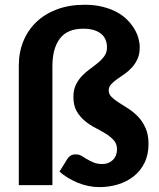

<svg xmlns="http://www.w3.org/2000/svg" viewBox="-20 -758 652 786"><path d="M326.5 -738.5Q367.5 -738.5 400.2 -730.2Q433 -722 458 -708.5Q483 -695 500.8 -677Q518.5 -659 530 -639.8Q541.5 -620.5 546.8 -601Q552 -581.5 552 -564.5Q552 -536 542.5 -515.8Q533 -495.5 519 -480.5Q505 -465.5 488.5 -454.2Q472 -443 458 -433Q444 -423 434.5 -412.2Q425 -401.5 425 -388Q425 -372.5 437 -360.8Q449 -349 467.2 -337.5Q485.5 -326 506.5 -312.5Q527.5 -299 545.8 -279.8Q564 -260.5 576 -233.5Q588 -206.5 588 -168.5Q588 -125 571.8 -91.8Q555.5 -58.5 527.8 -36.5Q500 -14.5 463.5 -3.2Q427 8 386.5 8Q364 8 341.2 3.2Q318.5 -1.5 297.5 -10.2Q276.5 -19 257.5 -30.5Q238.5 -42 223.5 -55.5L255.5 -107Q261 -116 269.2 -121Q277.5 -126 290.5 -126Q303 -126 313.8 -119.8Q324.5 -113.5 336.5 -106.2Q348.5 -99 363.2 -92.8Q378 -86.5 399 -86.5Q425 -86.5 442 -103.2Q459 -120 459 -147Q459 -169 445.8 -183.8Q432.5 -198.5 412.8 -210.8Q393 -223 369.8 -235Q346.5 -247 326.8 -263.5Q307 -280 293.8 -303Q280.5 -326 280.5 -361Q280.5 -390.5 290.8 -411.2Q301 -432 316.2 -447.8Q331.5 -463.5 349.2 -476.2Q367 -489 382.2 -501.8Q397.5 -514.5 407.8 -529.2Q418 -544 418 -564Q418 -580.5 412.5 -594.5Q407 -608.5 395 -618.8Q383 -629 364.5 -634.8Q346 -640.5 320.5 -640.5Q256 -640.5 225.2 -600.2Q194.5 -560 194.5 -486V0H57V-490.5Q57 -543.5 75.5 -589Q94 -634.5 128.8 -667.8Q163.5 -701 213.5 -719.8Q263.5 -738.5 326.5 -738.5Z"/></svg>

Font: Lato 2
Style: Regular
Weight: 800
Designer: Lukasz Dziedzic with Adam Twardoch and Botio Nikoltchev
Foundry: tyPoland Lukasz Dziedzic
Version: Version 2.015; 2015-08-06; http://www.latofonts.com/